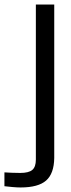

<svg xmlns="http://www.w3.org/2000/svg" viewBox="-102 -620 315 846"><path d="M-11.5 206Q-26.5 206 -46.8 204.2Q-67 202.5 -82.5 200.5V139.5Q-69 140.5 -50.5 141.2Q-32 142 -13 142Q24.5 142 40.2 128.8Q56 115.5 56 83.5V-600H137V76Q136 145 101.2 175.5Q66.5 206 -11.5 206Z"/></svg>

Font: Big Shoulders Stencil Text Thin
Style: Regular
Weight: 400
Version: Version 2.001